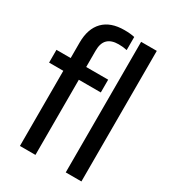

<svg xmlns="http://www.w3.org/2000/svg" viewBox="-196 -924 924 1029"><g transform="rotate(30 266.0 -409.0)"><path d="M267 -818Q304.5 -818 330.5 -812V-731Q306.5 -736.5 278.5 -736.5Q233.5 -736.5 210.8 -714.2Q188 -692 188 -645V-544H324V-465H188V0H92V-465H4V-544H92V-639.5Q92 -725.5 137 -771.8Q182 -818 267 -818ZM375.5 -808H472.5V0H375.5Z"/></g></svg>

Font: Encode Sans Condensed Medium
Style: Regular
Weight: 500
Width: 3
Designer: Multiple Designers
Foundry: Impallari Type
Version: Version 2.000